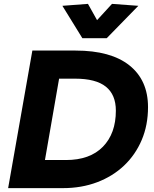

<svg xmlns="http://www.w3.org/2000/svg" viewBox="-20 -971 797 991"><path d="M22 0 147 -710H370Q552 -710 648 -633.5Q744 -557 744 -418Q744 -325 711.5 -248.5Q679 -172 620.5 -116.5Q562 -61 481.5 -30.5Q401 0 305 0ZM212 -145H320Q444 -145 511 -213.5Q578 -282 578 -400Q578 -482 526.5 -523.5Q475 -565 367 -565H285ZM405 -774 302 -941 434 -951 481 -867 558 -951 694 -941 531 -774Z"/></svg>

Font: Livvic
Style: Bold Italic
Weight: 700
Italic angle: -10°
Designer: Jacques Le Bailly, Baron von Fonthausen
Version: Version 1.001; ttfautohint (v1.8.2)